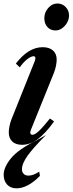

<svg xmlns="http://www.w3.org/2000/svg" viewBox="-40 -798 405 1072"><path d="M52 253.5Q18.5 253.5 -0.5 232.2Q-19.5 211 -19.5 177.5Q-19.5 136.5 21 86.2Q61.5 36 165.5 -15L217 -44Q147 25.5 114.8 70.2Q82.5 115 82.5 148Q82.5 162 91.8 172.2Q101 182.5 118.5 182.5Q131.5 182.5 145.2 177.8Q159 173 179 160.5L183 184Q114.5 253.5 52 253.5ZM83 10.5Q48 10.5 28.5 -8Q9 -26.5 9 -58.5Q9 -72 12.8 -92.5Q16.5 -113 24.5 -133L153.5 -455.5Q156.5 -462.5 157 -466.8Q157.5 -471 157.5 -474Q157.5 -484 147.5 -484Q133 -484 111.2 -466.8Q89.5 -449.5 70.5 -422L48.5 -443Q83 -488 120.2 -511.2Q157.5 -534.5 198 -534.5Q235.5 -534.5 256 -516Q276.5 -497.5 276.5 -465Q276.5 -452 272.8 -431.8Q269 -411.5 261 -391L132.5 -73Q130 -66.5 129.5 -63.5Q129 -60.5 129 -58Q129 -45.5 141 -45.5Q154.5 -45.5 176.2 -65.5Q198 -85.5 239 -136.5L262 -120Q213.5 -52.5 170.8 -21Q128 10.5 83 10.5ZM270.5 -628Q242 -628 224.8 -646.8Q207.5 -665.5 207.5 -696.5Q207.5 -729 229.5 -753.8Q251.5 -778.5 280.5 -778.5Q307.5 -778.5 326.5 -759Q345.5 -739.5 345.5 -712Q345.5 -691 334.8 -671.8Q324 -652.5 306.8 -640.2Q289.5 -628 270.5 -628Z"/></svg>

Font: Libre Caslon Condensed
Style: Italic
Weight: 400
Italic angle: -22.583°
Designer: Pablo Impallari, Rodrigo Fuenzalida, Katja Schimmel, Ertekin Erdin
Foundry: Pablo Impallari, Rodrigo Fuenzalida
Version: Version 2.000;gftools[0.9.33]